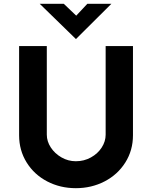

<svg xmlns="http://www.w3.org/2000/svg" viewBox="-20 -977 796 1005"><path d="M377 -133Q420 -133 456 -153Q492 -173 512.5 -205Q533 -237 533 -272V-736H676V-269Q676 -190 636 -126.5Q596 -63 527.5 -27.5Q459 8 377 8Q295 8 227 -27.5Q159 -63 119.5 -126.5Q80 -190 80 -269V-736H225V-272Q225 -237 246 -205Q267 -173 302 -153Q337 -133 377 -133ZM563 -957 378 -773H377L188 -957H314L379 -895L437 -957Z"/></svg>

Font: Josefin Sans
Style: Bold
Weight: 700
Designer: Santiago Orozco
Foundry: Typemade
Version: Version 2.000